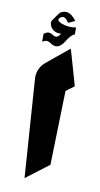

<svg xmlns="http://www.w3.org/2000/svg" viewBox="-71 -607 335 643"><g transform="rotate(10 96.0 -286.0)"><path d="M86 -453Q95 -453 103 -459.8Q111 -466.7 115.8 -475.3Q120.7 -484 128 -492.3Q135.3 -500.7 142.7 -503V-526.7Q117.7 -522 94.3 -530.7Q77 -537.3 80.3 -545Q80.7 -546.3 82 -547.7Q91.3 -557.7 101.7 -551.3Q103.7 -550 106.7 -546.5Q109.7 -543 111.7 -540L113.7 -537.3L136 -547.7Q135.3 -548.7 134.2 -550.3Q133 -552 129.2 -556.3Q125.3 -560.7 121.5 -563.8Q117.7 -567 112 -569.7Q106.3 -572.3 100.7 -572.3Q93 -572.3 86.8 -569.2Q80.7 -566 79.5 -564.3Q78.3 -562.7 75.3 -558.7L61.3 -539.3Q55.7 -532 57.3 -524Q59 -516 64.2 -509.7Q69.3 -503.3 78.5 -499.8Q87.7 -496.3 96.7 -498Q86.3 -477.3 70.3 -488.7Q63 -494 55.3 -494Q51.3 -494 47.2 -492Q43 -490 41 -488L39 -486V-460.3Q47 -465.3 53.5 -465.3Q60 -465.3 64.2 -462.3Q68.3 -459.3 74.3 -456.2Q80.3 -453 86 -453ZM60.3 0 138 -59 144.7 -311.3 172.7 -332 137.7 -454 61.3 -391.3Q48.7 -380.7 42.2 -365.5Q35.7 -350.3 37 -334Z"/></g></svg>

Font: Jomhuria
Style: Regular
Weight: 400
Designer: Arabic design by Kourosh Beigpour, Latin design by Eben Sorkin, engineering by Lasse Fister and Khaled Hosney
Version: Version 1.0010